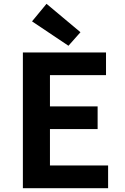

<svg xmlns="http://www.w3.org/2000/svg" viewBox="-20 -987 655 1007"><path d="M224 -967 148 -875 339 -747 402 -818ZM536 -712H100V0H547V-119H242V-310H492V-429H242V-593H536Z"/></svg>

Font: Spoqa Han Sans Neo Bold
Style: Bold
Weight: 700
Designer: [Spoqa Han Sans Neo] Dong-huui Kim  Younghwa Kang  Yujin Lee  [Noto Sans] Ryoko NISHIZUKA  (kana & ideographs); Paul D. 
Foundry: Spoqa (http://www.spoqa-han-sans.com)
Version: Version 1.100;hotconv 1.0.109;makeotfexe 2.5.65596